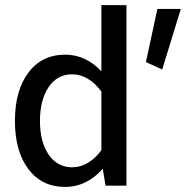

<svg xmlns="http://www.w3.org/2000/svg" viewBox="-20 -735 772 760"><path d="M603 -699.7H695.8L622.1 -460L557.6 -489.3ZM39.1 -256.3Q39.1 -376.5 92.3 -447.5Q145.5 -518.6 237.8 -518.6Q319.8 -518.6 381.3 -452.6V-714.8H480.5V0H397.9L386.7 -66.9Q356 -32.2 318.6 -13.7Q281.2 4.9 237.3 4.9Q145.5 4.9 92.3 -65.7Q39.1 -136.2 39.1 -256.3ZM138.2 -256.3Q138.2 -173.3 172.6 -123Q207 -72.8 266.1 -72.8Q299.3 -72.8 329.1 -91.1Q358.9 -109.4 381.3 -140.6V-372.6Q358.4 -404.3 328.6 -422.6Q298.8 -440.9 265.6 -440.9Q206.5 -440.9 172.4 -390.1Q138.2 -339.4 138.2 -256.3Z"/></svg>

Font: Estedad-FD Medium
Style: Regular
Weight: 500
Designer: Amin Abedi
Version: Version 7.3